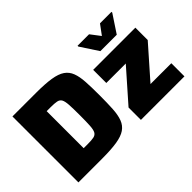

<svg xmlns="http://www.w3.org/2000/svg" viewBox="-105 -1067 1416 1416"><g transform="rotate(-45 603.0 -358.5)"><path d="M61 0V-688H309Q402 -688 462 -678.5Q522 -669 555.5 -646Q589 -623 604 -583.5Q619 -544 622.5 -485Q626 -426 626 -344Q626 -262 622.5 -203Q619 -144 604 -104.5Q589 -65 555.5 -42Q522 -19 462 -9.5Q402 0 309 0ZM267 -151H309Q349 -151 371.5 -155.5Q394 -160 404 -177.5Q414 -195 416.5 -234Q419 -273 419 -343Q419 -414 416.5 -453.5Q414 -493 404 -510.5Q394 -528 371.5 -532.5Q349 -537 309 -537H267ZM713 0V-129L928 -373H725V-510H1165V-381L950 -137H1167V0ZM860 -570 769 -709V-717H889L947 -641L1003 -717H1123V-709L1031 -570Z"/></g></svg>

Font: Saira ExtraBold
Style: Regular
Weight: 800
Designer: Hector Gatti with collaboration of the Omnibus-Type team
Foundry: Omnibus-Type
Version: Version 1.100; ttfautohint (v1.8.3)